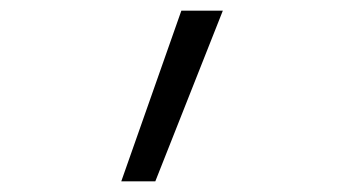

<svg xmlns="http://www.w3.org/2000/svg" viewBox="-20 -792 640 361"><path d="M208 -451 321 -772H399L272 -451Z"/></svg>

Font: Iosevka Curly Light Extended
Style: Regular
Weight: 300
Width: 7
Monospace: yes
Designer: Belleve Invis
Foundry: Belleve Invis
Version: Version 11.1.0; ttfautohint (v1.8.3)